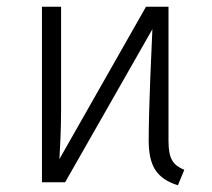

<svg xmlns="http://www.w3.org/2000/svg" viewBox="-20 -543 633 572"><path d="M482 -123V-523H415L157 -69C159 -101 162 -159 162 -216V-523H105V0H174L434 -456C432 -411 423 -226 423 -125C423 -48 447 -11 510 9L529 -37C496 -51 482 -69 482 -123Z"/></svg>

Font: FiraGO Light
Style: Regular
Weight: 300
Designer: bBox Type
Foundry: bBox Type GmbH
Version: Version 1.001;PS 001.001;hotconv 1.0.88;makeotf.lib2.5.64775